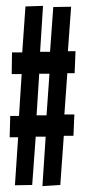

<svg xmlns="http://www.w3.org/2000/svg" viewBox="-20 -646 290 656"><path d="M125 -10 136 -179H102L90 -14L31 -13L42 -177H13L15 -250H45L54 -393H20L21 -467H56L67 -624L127 -626L117 -469H151L162 -622L223 -623L212 -471H238L235 -396H210L200 -255H234L231 -182H198L186 -14ZM105 -252H139L149 -394H114Z"/></svg>

Font: Inconsolata UltraCondensed ExtraBold
Style: Regular
Weight: 800
Width: 1
Monospace: yes
Designer: Raph Levien, Cyreal, Brenton Simpson
Foundry: Raph Levien, Cyreal, Google
Version: Version 3.001; ttfautohint (v1.8.2.53-6de2)